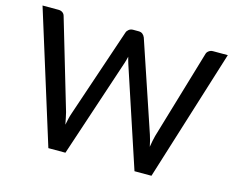

<svg xmlns="http://www.w3.org/2000/svg" viewBox="-100 -865 1237 1011"><g transform="rotate(15 519.0 -359.0)"><path d="M14 -717.5H100.5Q114 -717.5 123.2 -711Q132.5 -704.5 135.5 -693L279 -207Q282.5 -193 285.8 -176.5Q289 -160 292.5 -142.5Q296 -160.5 299.8 -176.8Q303.5 -193 308.5 -207L472.5 -693Q475.5 -702.5 485 -710Q494.5 -717.5 507.5 -717.5H537.5Q551 -717.5 559.5 -710.8Q568 -704 572.5 -693L736 -207Q745.5 -179 752 -145Q754.5 -162.5 757.8 -178Q761 -193.5 764.5 -207L908.5 -693Q911 -703 920.8 -710.2Q930.5 -717.5 943.5 -717.5H1024L800 0H707.5L530 -537Q527.5 -545 524.8 -554.5Q522 -564 519.5 -574Q515 -553 509.5 -537L331 0H238Z"/></g></svg>

Font: Lato Medium
Style: Regular
Weight: 500
Designer: Lukasz Dziedzic
Foundry: tyPoland Lukasz Dziedzic
Version: Version 2.006; 2014-01-15